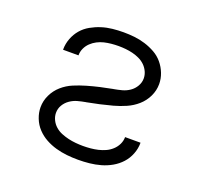

<svg xmlns="http://www.w3.org/2000/svg" viewBox="-99 -640 798 760"><g transform="rotate(20 300.0 -260.0)"><path d="M301 8Q277 8 253.5 5.5Q230 3 207 -3.5Q184 -10 163 -21.5Q142 -33 125.5 -50.5Q109 -68 100 -91Q91 -114 91 -137Q91 -164 103 -189Q115 -214 135.5 -232Q156 -250 181 -260.5Q206 -271 232 -278.5Q258 -286 284 -292Q310 -298 337 -303H338Q355 -306 372 -310.5Q389 -315 403.5 -325Q418 -335 427 -350.5Q436 -366 436 -383Q436 -398 429.5 -412Q423 -426 412 -436.5Q401 -447 387 -453.5Q373 -460 358.5 -463.5Q344 -467 329 -468.5Q314 -470 299 -470Q284 -470 268.5 -468.5Q253 -467 238.5 -463.5Q224 -460 210.5 -453Q197 -446 186 -435.5Q175 -425 168.5 -411Q162 -397 162 -382Q162 -382 162 -381.5Q162 -381 162 -381H97Q97 -382 97 -382.5Q97 -383 97 -383Q97 -406 105.5 -428.5Q114 -451 129 -468.5Q144 -486 164.5 -497.5Q185 -509 207 -516Q229 -523 252.5 -525.5Q276 -528 299 -528Q322 -528 345 -525.5Q368 -523 390.5 -516Q413 -509 433.5 -497.5Q454 -486 469 -468Q484 -450 492.5 -428Q501 -406 501 -383Q501 -356 489 -331Q477 -306 456.5 -288Q436 -270 411 -259Q386 -248 360 -241Q334 -234 307.5 -228Q281 -222 254 -217H253Q236 -214 219.5 -209.5Q203 -205 188.5 -195Q174 -185 165 -170Q156 -155 156 -137Q156 -122 163 -107.5Q170 -93 182 -82.5Q194 -72 209 -66Q224 -60 239 -56.5Q254 -53 270 -51.5Q286 -50 301 -50Q317 -50 333 -51.5Q349 -53 364 -56.5Q379 -60 393.5 -66.5Q408 -73 420 -84Q432 -95 439 -109.5Q446 -124 446 -140Q446 -140 446 -140Q446 -140 446 -140H511Q511 -140 511 -139.5Q511 -139 511 -138Q511 -115 502 -92Q493 -69 477 -51.5Q461 -34 440 -22Q419 -10 396 -3.5Q373 3 349 5.5Q325 8 301 8Z"/></g></svg>

Font: Iosevka Aile Custom Light
Style: Regular
Weight: 300
Designer: Belleve Invis
Foundry: Belleve Invis
Version: Version 17.0.2; ttfautohint (v1.8.3)